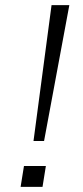

<svg xmlns="http://www.w3.org/2000/svg" viewBox="-20 -725 323 745"><path d="M110 -178 180 -705H249L151 -178ZM60 0 73 -81H158L145 0Z"/></svg>

Font: Nunito Sans 7pt Expanded ExtraLight
Style: Italic
Weight: 250
Width: 7
Italic angle: -9°
Designer: Vernon Adams
Foundry: Vernon Adams
Version: Version 3.101;gftools[0.9.27]